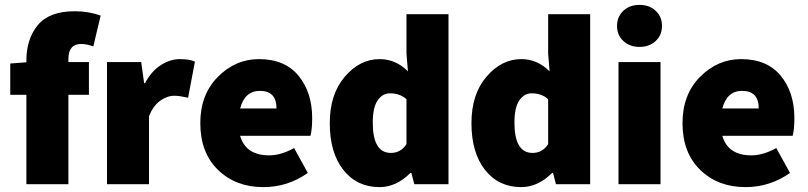

<svg xmlns="http://www.w3.org/2000/svg" viewBox="-20 -754 3308 786"><path d="M312 -574Q260 -574 260 -512V-500H344V-366H260V0H88V-366H22V-494L88 -499V-506Q88 -595 135 -651.5Q182 -708 286 -708Q343 -708 392 -690L362 -564Q335 -574 312 -574Z M418 0V-500H558L570 -414H574Q600 -463 638.5 -487.5Q677 -512 716 -512Q755 -512 778 -502L750 -354Q714 -362 694 -362Q664 -362 635.5 -341.5Q607 -321 590 -278V0Z M1258 -270Q1258 -226 1251 -198H963Q986 -118 1082 -118Q1130 -118 1184 -148L1240 -46Q1158 12 1058 12Q945 12 872.5 -58.5Q800 -129 800 -250Q800 -367 872 -439.5Q944 -512 1040 -512Q1146 -512 1202 -444Q1258 -376 1258 -270ZM963 -310H1112Q1112 -382 1044 -382Q982 -382 963 -310Z M1534 12Q1441 12 1385.5 -58.5Q1330 -129 1330 -250Q1330 -368 1391.5 -440Q1453 -512 1534 -512Q1600 -512 1650 -462L1644 -534V-696H1816V0H1676L1664 -46H1660Q1602 12 1534 12ZM1580 -128Q1621 -128 1644 -164V-348Q1617 -372 1576 -372Q1546 -372 1526 -343Q1506 -314 1506 -252Q1506 -128 1580 -128Z M2114 12Q2021 12 1965.5 -58.5Q1910 -129 1910 -250Q1910 -368 1971.5 -440Q2033 -512 2114 -512Q2180 -512 2230 -462L2224 -534V-696H2396V0H2256L2244 -46H2240Q2182 12 2114 12ZM2160 -128Q2201 -128 2224 -164V-348Q2197 -372 2156 -372Q2126 -372 2106 -343Q2086 -314 2086 -252Q2086 -128 2160 -128Z M2664 -586Q2638 -562 2598 -562Q2558 -562 2532 -586Q2506 -610 2506 -648Q2506 -686 2532 -710Q2558 -734 2598 -734Q2638 -734 2664 -710Q2690 -686 2690 -648Q2690 -610 2664 -586ZM2512 0V-500H2684V0Z M3232 -270Q3232 -226 3225 -198H2937Q2960 -118 3056 -118Q3104 -118 3158 -148L3214 -46Q3132 12 3032 12Q2919 12 2846.5 -58.5Q2774 -129 2774 -250Q2774 -367 2846 -439.5Q2918 -512 3014 -512Q3120 -512 3176 -444Q3232 -376 3232 -270ZM2937 -310H3086Q3086 -382 3018 -382Q2956 -382 2937 -310Z"/></svg>

Font: Assistant ExtraBold
Style: Regular
Weight: 800
Designer: Hebrew By Ben Nathan, Latin by Paul Hunt
Version: Version 2.001;PS 002.001;hotconv 1.0.88;makeotf.lib2.5.64775